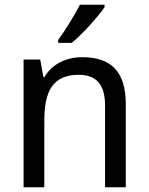

<svg xmlns="http://www.w3.org/2000/svg" viewBox="-20 -786 624 806"><path d="M419 -766H315C293 -721 251 -655 224 -618V-606H281C326 -642 394 -719 419 -756ZM325 -546C261 -546 199 -519 167 -463H162L149 -536H79V0H166V-278C166 -403 201 -472 311 -472C386 -472 421 -429 421 -343V0H508V-349C508 -487 445 -546 325 -546Z"/></svg>

Font: Noto Sans Thai
Style: Regular
Weight: 400
Designer: Monotype Design Team
Foundry: Monotype Imaging Inc.
Version: Version 1.901